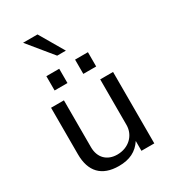

<svg xmlns="http://www.w3.org/2000/svg" viewBox="-222 -1039 1038 1164"><g transform="rotate(-30 297.0 -457.0)"><path d="M514 -500H424V-181C424 -109 367 -53 287 -53C217 -53 170 -97 170 -172V-500H80V-174C80 -54 141 12 261 12C336 12 388 -14 424 -69V0H514ZM151 -580H241V-680H151ZM352 -580H442V-680H352ZM331 -755 231 -926H130L270 -755Z"/></g></svg>

Font: Perun
Style: Regular
Weight: 400
Foundry: Copyright (c) Stefan Peev, Context Ltd, 2016
Version: Version 1.089